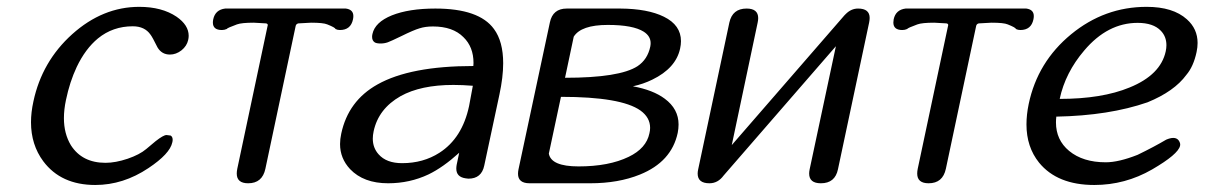

<svg xmlns="http://www.w3.org/2000/svg" viewBox="-20 -525 3451 550"><path d="M405.3 -43.5Q333 4.9 252.9 4.9Q154.8 4.9 104 -63Q68.8 -110.4 68.8 -174.8Q68.8 -203.1 75.7 -234.4Q100.1 -349.1 187 -427.2Q274.4 -505.4 378.9 -505.4Q443.8 -505.4 485.8 -477.1Q520.5 -453.1 520.5 -422.4Q520.5 -416.5 519 -410.2Q515.1 -393.1 500 -380.9Q484.4 -368.7 466.8 -368.7Q443.4 -368.7 431.2 -389.2Q416.5 -418.9 411.1 -425.8Q394.5 -449.7 360.4 -449.7Q303.2 -449.7 260.7 -415Q224.6 -385.3 199.7 -333Q179.7 -290.5 168.9 -238.3Q163.1 -210.9 163.1 -186.5Q163.1 -142.1 183.1 -108.9Q215.3 -58.6 282.2 -58.6Q311 -58.6 345.7 -70.3Q379.9 -82 398.9 -98.1Q410.6 -108.4 425.8 -120.6Q448.2 -138.2 457 -138.2L468.8 -136.7Q474.6 -133.3 474.6 -124.5Q474.6 -121.1 473.6 -117.2Q466.8 -84.5 405.3 -43.5Z M970.7 -500.5Q992.2 -497.6 992.2 -479Q992.2 -474.6 991.2 -469.7Q984.9 -439 953.6 -439Q946.8 -439 940.9 -441.9Q940.9 -445.8 917.5 -455.1Q906.2 -460 871.1 -460L834.5 -458Q828.6 -456.5 827.1 -451.2L740.2 -41.5Q731.4 0 690.9 0Q658.2 0 658.2 -27.8Q658.2 -34.2 659.7 -41.5L746.6 -451.2Q747.1 -452.1 747.1 -453.1Q747.1 -457 742.2 -458L707 -460Q671.9 -460 658.7 -455.1Q630.4 -444.8 629.4 -441.9Q622.6 -439 615.7 -439Q589.8 -439 589.8 -460.4Q589.8 -464.4 590.8 -469.7Q596.7 -497.1 625 -500.5Z M1238.8 -87.4Q1304.2 -129.4 1323.7 -221.2L1334.5 -279.3Q1305.2 -281.7 1278.8 -281.7Q1185.1 -281.7 1127.4 -249.5Q1064 -213.4 1050.3 -148.9Q1047.9 -137.7 1047.9 -127.9Q1047.9 -101.6 1064.5 -83Q1086.9 -57.6 1131.8 -57.6Q1192.4 -57.6 1238.8 -87.4ZM1395 -441.9Q1421.4 -406.2 1421.4 -343.8Q1421.4 -304.2 1410.6 -253.9L1367.2 -50.8Q1359.4 -13.2 1321.8 -13.2L1313.5 -14.2Q1287.1 -18.1 1287.1 -42Q1287.1 -46.9 1288.1 -52.7L1295.4 -87.4Q1249 -45.4 1207.5 -25.4Q1153.8 0 1091.8 0Q1021.5 0 982.9 -40.5Q954.1 -71.3 954.1 -112.3Q954.1 -126.5 957.5 -142.1Q977.5 -236.3 1061.5 -283.2Q1155.3 -335.9 1335.9 -335.9Q1336.4 -340.3 1336.4 -344.7Q1336.4 -390.6 1307.6 -418.5Q1277.3 -449.2 1220.2 -449.2Q1198.2 -449.2 1181.6 -443.8Q1165 -439 1129.4 -421.4Q1100.1 -407.2 1090.8 -403.8Q1081.1 -400.4 1070.3 -400.4Q1058.1 -400.4 1053.2 -403.8Q1045.9 -408.7 1045.9 -419.4Q1045.9 -423.3 1046.9 -427.7Q1054.2 -461.4 1102.5 -481Q1151.4 -500.5 1227.1 -500.5Q1352.5 -500.5 1395 -441.9Z M1840.3 -143.1Q1842.3 -151.4 1842.3 -158.7Q1842.3 -188.5 1814.5 -208.5Q1759.3 -247.6 1586.9 -247.6L1552.2 -85Q1558.6 -48.3 1637.2 -48.3Q1724.1 -48.3 1780.8 -75.7Q1831.5 -100.1 1840.3 -143.1ZM1623.5 -419.9 1598.6 -302.2Q1754.9 -302.2 1806.2 -335.4Q1835 -354.5 1842.8 -391.6Q1843.8 -397 1843.8 -401.4Q1843.8 -421.4 1824.2 -434.1Q1793.5 -453.6 1721.2 -453.6Q1644.5 -453.6 1623.5 -419.9ZM1813 -24.9Q1751.5 0 1670.9 0H1497.1Q1463.9 0 1463.9 -27.3Q1463.9 -33.2 1465.3 -40L1555.2 -460.9Q1563.5 -500.5 1603.5 -500.5H1756.8Q1835.4 -500 1881.8 -477.1Q1930.7 -453.1 1930.7 -407.2Q1930.7 -397 1928.2 -385.7Q1916 -329.6 1848.6 -296.9Q1822.8 -284.2 1793 -277.8Q1851.1 -267.1 1884.3 -242.2Q1923.8 -212.9 1923.8 -168.5Q1923.8 -156.7 1921.4 -144.5Q1903.8 -61.5 1813 -24.9Z M2380.4 -40Q2372.1 0 2331.5 0Q2297.9 0 2297.9 -27.8Q2297.9 -33.2 2299.3 -40L2374.5 -392.6L2052.7 -22Q2036.6 0 2012.2 0Q1978.5 0 1978.5 -27.8Q1978.5 -33.2 1980 -40L2069.3 -460.4Q2078.1 -500.5 2118.7 -500.5Q2151.9 -500.5 2151.9 -473.1Q2151.9 -467.3 2150.4 -460.4L2076.2 -109.4L2398.9 -481L2402.3 -484.4Q2418 -500.5 2438 -500.5Q2471.2 -500.5 2471.2 -473.6Q2471.2 -467.8 2469.7 -460.4Z M2919.9 -500.5Q2941.4 -497.6 2941.4 -479Q2941.4 -474.6 2940.4 -469.7Q2934.1 -439 2902.8 -439Q2896 -439 2890.1 -441.9Q2890.1 -445.8 2866.7 -455.1Q2855.5 -460 2820.3 -460L2783.7 -458Q2777.8 -456.5 2776.4 -451.2L2689.5 -41.5Q2680.7 0 2640.1 0Q2607.4 0 2607.4 -27.8Q2607.4 -34.2 2608.9 -41.5L2695.8 -451.2Q2696.3 -452.1 2696.3 -453.1Q2696.3 -457 2691.4 -458L2656.2 -460Q2621.1 -460 2607.9 -455.1Q2579.6 -444.8 2578.6 -441.9Q2571.8 -439 2564.9 -439Q2539.1 -439 2539.1 -460.4Q2539.1 -464.4 2540 -469.7Q2545.9 -497.1 2574.2 -500.5Z M3215.8 -274.4Q3304.7 -310.5 3319.3 -377.9Q3321.3 -387.2 3321.3 -395.5Q3321.3 -420.4 3305.2 -437Q3283.7 -459.5 3238.8 -459.5Q3152.8 -459.5 3085.9 -380.4Q3031.7 -316.9 3015.6 -241.7Q3136.7 -241.7 3215.8 -274.4ZM3320.8 -125Q3332.5 -129.9 3340.8 -129.9Q3356 -129.9 3360.4 -114.3Q3360.8 -112.8 3360.8 -110.8Q3360.8 -109.4 3360.4 -107.4Q3355 -83 3280.3 -39.6Q3203.1 4.9 3114.7 4.9Q3008.8 4.9 2956.5 -59.1Q2920.4 -104 2920.4 -168.5Q2920.4 -196.3 2926.8 -227.1Q2952.1 -347.7 3048.3 -426.8Q3144 -505.4 3264.6 -505.4Q3340.3 -505.4 3379.9 -469.7Q3410.6 -442.4 3410.6 -401.9Q3410.6 -389.6 3407.7 -376Q3398.9 -334.5 3378.4 -310.5Q3343.8 -263.2 3267.1 -231.9Q3157.2 -193.8 3005.9 -190.9Q3004.9 -182.6 3004.9 -174.3Q3004.9 -124 3042.5 -92.8Q3082 -60.1 3147.5 -60.1Q3184.6 -60.1 3238.8 -81.5Q3287.1 -105 3320.8 -125Z"/></svg>

Font: inglobal
Style: Italic
Weight: 400
Italic angle: -12°
Designer: Andrey Kochetov, Denis Davydov, Evgeny Yurtaev
Foundry: inglobal
Version: Version 1.00 September 25, 2014, initial release